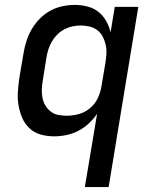

<svg xmlns="http://www.w3.org/2000/svg" viewBox="-20 -548 640 783"><path d="M326 215 376 -84Q361 -62 341.5 -44Q322 -26 298.5 -14Q275 -2 250 3Q225 8 201 8Q172 8 145.5 0.5Q119 -7 100 -25Q81 -43 70.5 -67.5Q60 -92 55.5 -119Q51 -146 53 -174.5Q55 -203 59 -231L76 -331Q80 -356 88 -381Q96 -406 109.5 -429Q123 -452 142 -471.5Q161 -491 184.5 -504Q208 -517 234 -522.5Q260 -528 285 -528Q311 -528 336.5 -521.5Q362 -515 381 -500Q400 -485 412.5 -463Q425 -441 431 -416L448 -520H544L423 215ZM252 -76Q276 -76 300.5 -82.5Q325 -89 345.5 -105.5Q366 -122 377.5 -145Q389 -168 393 -192L410 -292Q413 -311 414 -329.5Q415 -348 411 -365.5Q407 -383 399 -398.5Q391 -414 377.5 -424.5Q364 -435 346 -439.5Q328 -444 309 -444Q293 -444 276 -440.5Q259 -437 243.5 -429Q228 -421 215 -408.5Q202 -396 193 -381Q184 -366 178.5 -350Q173 -334 170 -317L154 -217Q151 -200 150.5 -182Q150 -164 153.5 -147.5Q157 -131 165.5 -117Q174 -103 187 -93Q200 -83 217 -79.5Q234 -76 252 -76Z"/></svg>

Font: Iosevka SS04 Md Ex Obl
Style: Regular
Weight: 500
Width: 7
Italic angle: -9°
Monospace: yes
Designer: Belleve Invis
Foundry: Belleve Invis
Version: Version 19.0.0; ttfautohint (v1.8.4)